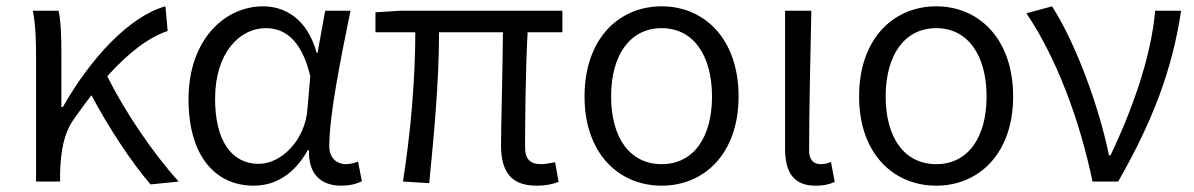

<svg xmlns="http://www.w3.org/2000/svg" viewBox="-20 -574 3776 607"><path d="M456 9 545 0C462 -91 372 -226 319 -333C387 -408 450 -456 510 -476L503 -554C389 -523 265 -388 179 -236H174V-415C174 -462 172 -512 165 -540H84C93 -493 94 -438 94 -395V0H170V-28C172 -97 182 -154 214 -198C233 -225 251 -250 269 -273C322 -173 396 -60 456 9Z M782 13C853 13 911 -25 953 -99H957C954 -23 996 13 1058 13C1089 13 1110 6 1124 -1L1112 -63C1101 -59 1087 -55 1074 -55C1044 -55 1021 -75 1021 -112C1021 -213 1059 -396 1088 -540H1008L984 -407H981C952 -514 881 -554 812 -554C688 -554 576 -446 576 -260C576 -82 660 13 782 13ZM798 -56C711 -56 660 -131 660 -261C660 -408 738 -485 820 -485C871 -485 931 -459 961 -333L952 -230C946 -135 872 -56 798 -56Z M1676 13C1706 13 1728 8 1746 1L1735 -61C1714 -57 1700 -55 1691 -55C1657 -55 1640 -70 1640 -109C1640 -165 1641 -345 1648 -472H1758V-540H1243L1167 -535V-472H1293C1293 -323 1278 -153 1254 0L1337 5C1352 -148 1368 -317 1368 -472H1570C1569 -350 1564 -174 1564 -115C1564 -31 1596 13 1676 13Z M2072 13C2207 13 2315 -89 2315 -269C2315 -451 2207 -554 2072 -554C1936 -554 1828 -451 1828 -269C1828 -89 1936 13 2072 13ZM2072 -55C1971 -55 1912 -139 1912 -269C1912 -399 1971 -485 2072 -485C2172 -485 2231 -399 2231 -269C2231 -139 2172 -55 2072 -55Z M2558 13C2586 13 2604 8 2619 1L2607 -62C2595 -57 2585 -55 2575 -55C2553 -55 2538 -68 2538 -97C2538 -234 2542 -391 2545 -540H2462V-104C2462 -28 2490 13 2558 13Z M2940 13C3075 13 3183 -89 3183 -269C3183 -451 3075 -554 2940 -554C2804 -554 2696 -451 2696 -269C2696 -89 2804 13 2940 13ZM2940 -55C2839 -55 2780 -139 2780 -269C2780 -399 2839 -485 2940 -485C3040 -485 3099 -399 3099 -269C3099 -139 3040 -55 2940 -55Z M3434 0H3515C3623 -189 3686 -352 3714 -540H3632C3619 -391 3558 -224 3491 -83H3486C3455 -234 3383 -434 3306 -554L3225 -532C3319 -393 3393 -197 3434 0Z"/></svg>

Font: Noto Sans HK DemiLight
Style: Regular
Weight: 350
Designer: Ryoko NISHIZUKA 西塚涼子 (kana, bopomofo & ideographs); Paul D. Hunt (Latin, Greek & Cyrillic); Sandoll Communications 산돌커뮤니
Foundry: Adobe
Version: Version 2.004;hotconv 1.0.118;makeotfexe 2.5.65603